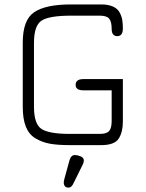

<svg xmlns="http://www.w3.org/2000/svg" viewBox="-20 -649 659 869"><path d="M359.4 77.1Q359.4 86.9 354.5 95.7L314.5 176.8Q304.7 200.2 290 200.2Q268.6 200.2 268.6 175.8Q268.6 171.9 271.5 160.2L294.9 75.2Q301.8 52.7 319.3 52.7Q330.1 52.7 344.7 58.6Q359.4 64.5 359.4 77.1ZM485.4 -240.2H357.4Q322.3 -240.2 322.3 -264.6Q322.3 -291 357.4 -291H536.1V-98.6Q536.1 -50.8 517.1 -21.5Q498 7.8 438.5 7.8H294.9Q241.2 7.8 206.1 1.5Q170.9 -4.9 141.1 -22.5Q111.3 -40 97.2 -75.2Q83 -110.4 83 -165V-456.1Q83 -559.6 135.3 -594.2Q187.5 -628.9 300.8 -628.9H438.5Q469.7 -628.9 490.7 -619.6Q511.7 -610.4 521 -593.3Q530.3 -576.2 533.2 -559.6Q536.1 -543 536.1 -520.5Q536.1 -485.4 510.7 -485.4Q485.4 -485.4 485.4 -518.6Q485.4 -550.8 474.1 -564.5Q462.9 -578.1 431.6 -578.1H300.8Q204.1 -578.1 168.9 -556.2Q133.8 -534.2 133.8 -455.1V-166Q133.8 -86.9 168.5 -64.9Q203.1 -43 294.9 -43H431.6Q462.9 -43 474.1 -56.2Q485.4 -69.3 485.4 -101.6Z"/></svg>

Font: Jura
Style: Book
Weight: 400
Version: Version 2.3